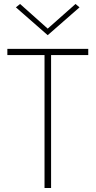

<svg xmlns="http://www.w3.org/2000/svg" viewBox="-20 -946 481 966"><path d="M220 -802 360 -926 380 -909 220 -769 60 -909 81 -926ZM17 -669V-700H424V-669H237V0H204V-669Z"/></svg>

Font: Jost* Thin
Style: Regular
Weight: 200
Version: Version 3.7